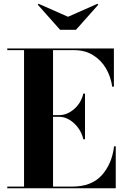

<svg xmlns="http://www.w3.org/2000/svg" viewBox="-20 -1010 673 1030"><path d="M345 -920 502.5 -989.5 507.5 -985 387.5 -850H302.5L182.5 -985L187.5 -989.5ZM427 -263Q419.5 -296.5 399.5 -323.8Q379.5 -351 352.8 -367.2Q326 -383.5 297.5 -383.5H264.5V-9H367.5Q470.5 -9 525.5 -69.5Q580.5 -130 592 -225H601V0H19V-9H109V-741H19V-750H591V-545H582Q574.5 -598.5 548.5 -643Q522.5 -687.5 479.2 -714.2Q436 -741 377.5 -741H264.5V-392.5H297.5Q340.5 -392.5 378 -425.2Q415.5 -458 427 -508H436V-263Z"/></svg>

Font: Bodoni* 24pt
Style: Bold
Weight: 700
Version: Version 2.3